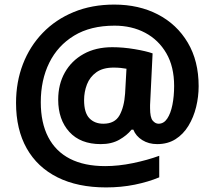

<svg xmlns="http://www.w3.org/2000/svg" viewBox="-20 -734 937 838"><path d="M847 -358Q847 -312 836 -267Q825 -222 802.5 -185Q780 -148 746 -126.5Q712 -105 666 -105Q629 -105 601 -122.5Q573 -140 562 -168H554Q534 -143 500.5 -124Q467 -105 420 -105Q331 -105 282.5 -158.5Q234 -212 234 -299Q234 -366 263 -417.5Q292 -469 345 -498.5Q398 -528 470 -528Q517 -528 567.5 -519.5Q618 -511 646 -501L636 -296Q635 -286 635 -275.5Q635 -265 635 -262Q635 -221 646.5 -207.5Q658 -194 672 -194Q695 -194 710 -216.5Q725 -239 732.5 -276.5Q740 -314 740 -359Q740 -443 706 -501.5Q672 -560 613.5 -591Q555 -622 480 -622Q375 -622 303.5 -578.5Q232 -535 195 -460Q158 -385 158 -288Q158 -198 190.5 -135.5Q223 -73 285.5 -41Q348 -9 439 -9Q497 -9 560 -22Q623 -35 675 -54V40Q627 60 568 72Q509 84 443 84Q319 84 231 40Q143 -4 96.5 -86.5Q50 -169 50 -285Q50 -376 80 -454Q110 -532 166.5 -590.5Q223 -649 302 -681.5Q381 -714 479 -714Q586 -714 669 -671Q752 -628 799.5 -548Q847 -468 847 -358ZM347 -297Q347 -242 370 -218Q393 -194 431 -194Q481 -194 501.5 -230.5Q522 -267 526 -326L532 -434Q521 -436 507 -437.5Q493 -439 476 -439Q429 -439 400.5 -418.5Q372 -398 359.5 -365.5Q347 -333 347 -297Z"/></svg>

Font: Noto Sans Cham
Style: Bold
Weight: 700
Version: Version 2.002